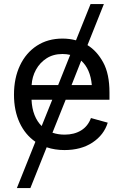

<svg xmlns="http://www.w3.org/2000/svg" viewBox="-20 -748 623 972"><path d="M65.4 204.1 159.2 -30.3Q107.4 -65.9 79.1 -127.2Q50.8 -188.5 50.8 -268.6Q50.8 -352.5 81.1 -416.5Q111.3 -480.5 166.7 -516.6Q222.2 -552.7 296.4 -552.7Q332 -552.7 364.7 -543.9L438.5 -727.5H505.9L422.9 -519.5Q470.7 -490.2 502.4 -432.1Q534.2 -374 534.2 -279.8V-243.2H312.5L245.6 -76.2Q273.9 -66.4 307.1 -66.4Q355.5 -66.4 390.4 -87.6Q425.3 -108.9 440.4 -150.4L525.4 -127Q506.3 -64.9 448.5 -26.6Q390.6 11.7 306.6 11.7Q257.8 11.7 216.3 -2.4L133.8 204.1ZM274.4 -317.4 335.4 -470.2Q316.9 -474.6 296.4 -474.6Q249.5 -474.6 215.6 -452.6Q181.6 -430.7 162.1 -395Q142.6 -359.4 140.1 -317.4ZM190.9 -109.9 244.6 -243.2H139.6Q141.6 -199.2 154.8 -165.8Q168 -132.3 190.9 -109.9ZM391.1 -440.9 342.3 -317.4H444.8Q437.5 -399.4 391.1 -440.9Z"/></svg>

Font: Inter
Style: Regular
Weight: 400
Designer: Rasmus Andersson
Foundry: rsms
Version: Version 4.001;git-9221beed3